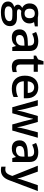

<svg xmlns="http://www.w3.org/2000/svg" viewBox="1540 -2240 940 4059"><g transform="rotate(90 2009.5 -210.0)"><path d="M538.1 -540V-477.1L445.8 -460Q458.5 -442.9 466.8 -418Q475.1 -393.1 475.1 -365.2Q475.1 -281.7 417.5 -233.9Q359.9 -186 258.8 -186Q232.9 -186 211.9 -189.9Q174.8 -167 174.8 -136.2Q174.8 -117.7 192.1 -108.4Q209.5 -99.1 255.9 -99.1H350.1Q439.5 -99.1 485.8 -61Q532.2 -22.9 532.2 48.8Q532.2 140.6 456.5 190.4Q380.9 240.2 237.8 240.2Q127.4 240.2 69.3 201.2Q11.2 162.1 11.2 89.8Q11.2 40 42.7 6.1Q74.2 -27.8 130.9 -41Q107.9 -50.8 93 -72.5Q78.1 -94.2 78.1 -118.2Q78.1 -148.4 95.2 -169.4Q112.3 -190.4 146 -210.9Q104 -229 77.9 -269.8Q51.8 -310.5 51.8 -365.2Q51.8 -453.1 107.2 -501.5Q162.6 -549.8 265.1 -549.8Q288.1 -549.8 313.2 -546.6Q338.4 -543.5 351.1 -540ZM113.8 84Q113.8 121.1 147.2 141.1Q180.7 161.1 241.2 161.1Q335 161.1 380.9 134.3Q426.8 107.4 426.8 63Q426.8 27.8 401.6 12.9Q376.5 -2 308.1 -2H221.2Q171.9 -2 142.8 21.2Q113.8 44.4 113.8 84ZM163.1 -365.2Q163.1 -314.5 189.2 -287.1Q215.3 -259.8 264.2 -259.8Q363.8 -259.8 363.8 -366.2Q363.8 -418.9 339.1 -447.5Q314.5 -476.1 264.2 -476.1Q214.4 -476.1 188.7 -447.8Q163.1 -419.4 163.1 -365.2Z M976.1 0 953.1 -75.2H949.2Q910.2 -25.9 870.6 -8.1Q831.1 9.8 769 9.8Q689.5 9.8 644.8 -33.2Q600.1 -76.2 600.1 -154.8Q600.1 -238.3 662.1 -280.8Q724.1 -323.2 851.1 -327.1L944.3 -330.1V-358.9Q944.3 -410.6 920.2 -436.3Q896 -461.9 845.2 -461.9Q803.7 -461.9 765.6 -449.7Q727.5 -437.5 692.4 -420.9L655.3 -502.9Q699.2 -525.9 751.5 -537.8Q803.7 -549.8 850.1 -549.8Q953.1 -549.8 1005.6 -504.9Q1058.1 -460 1058.1 -363.8V0ZM805.2 -78.1Q867.7 -78.1 905.5 -113Q943.4 -147.9 943.4 -210.9V-257.8L874 -254.9Q793 -252 756.1 -227.8Q719.2 -203.6 719.2 -153.8Q719.2 -117.7 740.7 -97.9Q762.2 -78.1 805.2 -78.1Z M1419.4 -83Q1461.4 -83 1503.4 -96.2V-9.8Q1484.4 -1.5 1454.3 4.2Q1424.3 9.8 1392.1 9.8Q1229 9.8 1229 -162.1V-453.1H1155.3V-503.9L1234.4 -545.9L1273.4 -660.2H1344.2V-540H1498V-453.1H1344.2V-164.1Q1344.2 -122.6 1365 -102.8Q1385.7 -83 1419.4 -83Z M1847.2 9.8Q1721.2 9.8 1650.1 -63.7Q1579.1 -137.2 1579.1 -266.1Q1579.1 -398.4 1645 -474.1Q1710.9 -549.8 1826.2 -549.8Q1933.1 -549.8 1995.1 -484.9Q2057.1 -419.9 2057.1 -306.2V-244.1H1697.3Q1699.7 -165.5 1739.7 -123.3Q1779.8 -81.1 1852.5 -81.1Q1900.4 -81.1 1941.7 -90.1Q1982.9 -99.1 2030.3 -120.1V-26.9Q1988.3 -6.8 1945.3 1.5Q1902.3 9.8 1847.2 9.8ZM1826.2 -462.9Q1771.5 -462.9 1738.5 -428.2Q1705.6 -393.6 1699.2 -327.1H1944.3Q1943.4 -394 1912.1 -428.5Q1880.9 -462.9 1826.2 -462.9Z M2610.4 0 2540.5 -252Q2527.8 -292 2494.6 -438H2490.2Q2461.9 -306.2 2445.3 -251L2373.5 0H2246.6L2095.2 -540H2212.4L2281.2 -273.9Q2304.7 -175.3 2314.5 -105H2317.4Q2322.3 -140.6 2332.3 -186.8Q2342.3 -232.9 2349.6 -255.9L2431.6 -540H2557.6L2637.2 -255.9Q2644.5 -231.9 2655.5 -182.6Q2666.5 -133.3 2668.5 -106H2672.4Q2679.7 -166 2706.5 -273.9L2776.4 -540H2891.6L2739.3 0Z M3322.3 0 3299.3 -75.2H3295.4Q3256.3 -25.9 3216.8 -8.1Q3177.2 9.8 3115.2 9.8Q3035.6 9.8 2991 -33.2Q2946.3 -76.2 2946.3 -154.8Q2946.3 -238.3 3008.3 -280.8Q3070.3 -323.2 3197.3 -327.1L3290.5 -330.1V-358.9Q3290.5 -410.6 3266.4 -436.3Q3242.2 -461.9 3191.4 -461.9Q3149.9 -461.9 3111.8 -449.7Q3073.7 -437.5 3038.6 -420.9L3001.5 -502.9Q3045.4 -525.9 3097.7 -537.8Q3149.9 -549.8 3196.3 -549.8Q3299.3 -549.8 3351.8 -504.9Q3404.3 -460 3404.3 -363.8V0ZM3151.4 -78.1Q3213.9 -78.1 3251.7 -113Q3289.6 -147.9 3289.6 -210.9V-257.8L3220.2 -254.9Q3139.2 -252 3102.3 -227.8Q3065.4 -203.6 3065.4 -153.8Q3065.4 -117.7 3086.9 -97.9Q3108.4 -78.1 3151.4 -78.1Z M3482.4 -540H3607.4L3717.3 -233.9Q3742.2 -168.5 3750.5 -110.8H3754.4Q3758.8 -137.7 3770.5 -176Q3782.2 -214.4 3894.5 -540H4018.6L3787.6 71.8Q3724.6 240.2 3577.6 240.2Q3539.6 240.2 3503.4 231.9V141.1Q3529.3 147 3562.5 147Q3645.5 147 3679.2 50.8L3699.2 0Z"/></g></svg>

Font: f1_31487          
Style: Regular
Weight: 600
Foundry: Ascender Corporation
Version: Version 1.10